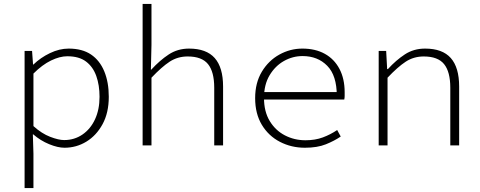

<svg xmlns="http://www.w3.org/2000/svg" viewBox="-20 -739 2440 976"><path d="M105 217V-480H143L148 -411H150Q186 -446 234 -469Q282 -492 329 -492Q398 -492 442.5 -462Q487 -432 510 -376.5Q533 -321 533 -247Q533 -166 501.5 -108Q470 -50 419 -19Q368 12 308 12Q274 12 230 -6Q186 -24 149 -56H147L150 42V217ZM306 -27Q358 -27 399 -55Q440 -83 463 -132.5Q486 -182 486 -247Q486 -306 469.5 -352.5Q453 -399 417.5 -426Q382 -453 322 -453Q284 -453 239.5 -431.5Q195 -410 150 -365V-98Q192 -60 235 -43.5Q278 -27 306 -27Z M705 0V-719H750V-511L747 -385H749Q792 -432 837.5 -462Q883 -492 941 -492Q1029 -492 1071.5 -444Q1114 -396 1114 -299V0H1069V-293Q1069 -374 1037.5 -413Q1006 -452 934 -452Q883 -452 842.5 -425.5Q802 -399 750 -344V0Z M1530 12Q1461 12 1403 -18Q1345 -48 1311 -104.5Q1277 -161 1277 -240Q1277 -318 1311 -374.5Q1345 -431 1400 -461.5Q1455 -492 1517 -492Q1583 -492 1631 -465.5Q1679 -439 1705.5 -389Q1732 -339 1732 -270Q1732 -261 1732 -251.5Q1732 -242 1730 -233H1299V-271H1710L1692 -253Q1692 -355 1643.5 -404.5Q1595 -454 1518 -454Q1468 -454 1423.5 -429Q1379 -404 1350.5 -356.5Q1322 -309 1322 -241Q1322 -172 1351 -124Q1380 -76 1428 -51Q1476 -26 1533 -26Q1582 -26 1621 -40.5Q1660 -55 1694 -78L1712 -45Q1680 -23 1636.5 -5.5Q1593 12 1530 12Z M1905 0V-480H1943L1948 -388H1952Q1993 -433 2038 -462.5Q2083 -492 2141 -492Q2229 -492 2271.5 -444Q2314 -396 2314 -299V0H2269V-293Q2269 -374 2237.5 -413Q2206 -452 2134 -452Q2083 -452 2042.5 -425.5Q2002 -399 1950 -344V0Z"/></svg>

Font: Source Code Pro ExtraLight Light
Style: Regular
Weight: 300
Monospace: yes
Version: Version 1.018;hotconv 1.0.116;makeotfexe 2.5.65601